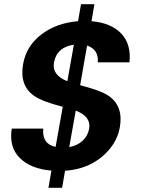

<svg xmlns="http://www.w3.org/2000/svg" viewBox="-20 -808 694 915"><path d="M211 87 225 5Q127 -3 74.5 -55Q22 -107 36 -195H186Q180 -121 245 -108L279 -299Q179 -325 143 -351Q72 -400 90 -502Q105 -589 177.5 -644Q250 -699 352 -707L366 -788H430L416 -707Q509 -699 557.5 -648.5Q606 -598 597 -511H446Q451 -572 395 -591L362 -402Q462 -376 498 -351Q569 -302 551 -201Q537 -121 466.5 -61.5Q396 -2 290 6L276 87ZM405 -195Q415 -252 341 -281L310 -107Q349 -114 374 -137.5Q399 -161 405 -195ZM237 -509Q227 -450 301 -421L332 -595Q250 -583 237 -509Z"/></svg>

Font: Poppins SemiBold
Style: Italic
Weight: 600
Italic angle: -10°
Designer: Ninad Kale (Devanagari), Jonny Pinhorn (Latin)
Foundry: Indian Type Foundry
Version: Version 3.200;PS 1.000;hotconv 16.6.54;makeotf.lib2.5.65590